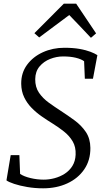

<svg xmlns="http://www.w3.org/2000/svg" viewBox="-20 -1010 564 1041"><path d="M214 11Q169 11 128 4Q87 -3 57 -13Q27 -23 15 -32L38 -169H85L89 -67Q110 -53 145.5 -44.5Q181 -36 217 -36Q246.5 -36 276.2 -44Q306 -52 331.2 -68.2Q356.5 -84.5 372.5 -110.2Q388.5 -136 390 -171Q392 -213 374 -243.5Q356 -274 326.5 -297.2Q297 -320.5 264 -341Q235.5 -358.5 206 -379Q176.5 -399.5 151.5 -425Q126.5 -450.5 111 -482.8Q95.5 -515 95 -556Q94.5 -615 126.8 -658.8Q159 -702.5 212.5 -726.8Q266 -751 329 -751Q376 -751 411.2 -744.8Q446.5 -738.5 470.5 -729.2Q494.5 -720 508 -711L484 -583H440L436 -678Q420.5 -689.5 391.2 -696.8Q362 -704 322 -704Q286.5 -704 252 -690.5Q217.5 -677 194.5 -649.8Q171.5 -622.5 171 -581Q170.5 -537.5 191.5 -507Q212.5 -476.5 244.8 -453.2Q277 -430 311 -408Q348 -384 384.5 -357.2Q421 -330.5 445.2 -294.8Q469.5 -259 470 -208Q470.5 -141 436.8 -91.8Q403 -42.5 345 -15.8Q287 11 214 11ZM166.5 -830 326 -990H393L501 -829L473 -805Q444 -836 414.5 -867Q385 -898 355.5 -928.5Q314.5 -898 274 -867.8Q233.5 -837.5 192.5 -807Z"/></svg>

Font: Merriweather Light
Style: Italic
Weight: 300
Italic angle: -7.8°
Designer: Eben Sorkin
Foundry: Eben Sorkin
Version: Version 2.101